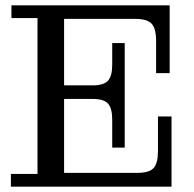

<svg xmlns="http://www.w3.org/2000/svg" viewBox="-20 -702 729 722"><path d="M21 0V-48H121V-634H23V-682H221V0ZM221 0V-52H625V0ZM402 -252Q402 -295 386 -312.5Q370 -330 329 -330H449V-147H402ZM221 -330V-381H449V-330ZM497 -52Q541 -52 557.5 -70Q574 -88 574 -134V-264H625V-52ZM329 -381Q370 -381 386 -398.5Q402 -416 402 -459V-540H449V-381ZM221 -631V-682H618V-631ZM567 -548Q567 -595 550 -613Q533 -631 489 -631H618V-427H567Z"/></svg>

Font: Montagu Slab
Style: Regular
Weight: 400
Version: Version 1.000